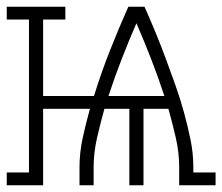

<svg xmlns="http://www.w3.org/2000/svg" viewBox="-30 -550 660 570"><path d="M-10 0V-38H56V-492H-10V-530H164V-492H98V-265H249Q270 -333 296 -399Q322 -465 351 -530H399Q416 -492 432 -453Q448 -414 462.5 -375Q477 -336 491 -296.5Q505 -257 516 -217Q527 -177 535.5 -136Q544 -95 544 -53V-38H610V0H502V-53Q502 -97 492 -140.5Q482 -184 470 -227H396V0H354V-227H280Q268 -184 258 -140.5Q248 -97 248 -53V0H206V-53Q206 -97 215.5 -140.5Q225 -184 237 -227H98V0ZM458 -265Q440 -320 419 -374Q398 -428 375 -481Q352 -428 331 -374Q310 -320 292 -265Z"/></svg>

Font: Iosevka Curly Slab XLtEx
Style: Regular
Weight: 200
Width: 7
Monospace: yes
Designer: Belleve Invis
Foundry: Belleve Invis
Version: Version 11.1.0; ttfautohint (v1.8.3)